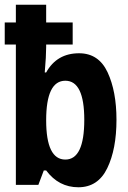

<svg xmlns="http://www.w3.org/2000/svg" viewBox="-22 -781 542 811"><path d="M470 -275Q470 -395 432.5 -475.5Q395 -556 312 -556Q218 -556 173 -475H167Q173 -544 173 -582V-593H285V-686H173V-761H45V-686H-2V-593H45V0H140L163 -61H173Q226 10 309 10Q392 10 431 -70.5Q470 -151 470 -275ZM173 -273Q173 -440 254 -440Q334 -440 334 -275Q334 -107 254 -107Q173 -107 173 -273Z"/></svg>

Font: Noto Sans Mono UI Condensed
Style: Bold
Weight: 700
Width: 3
Designer: Monotype Design team
Foundry: Monotype Imaging Inc.
Version: 1.000